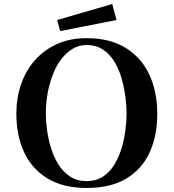

<svg xmlns="http://www.w3.org/2000/svg" viewBox="-20 -928 860 951"><path d="M607 -365Q607 -401 601.5 -445.5Q596 -490 583.5 -535.5Q571 -581 548.5 -619.5Q526 -658 491.5 -681.5Q457 -705 409 -705Q369 -705 337.5 -685Q306 -665 282.5 -633.5Q259 -602 244.5 -565.5Q230 -529 222 -496Q207 -432 207 -365Q207 -329 213 -284.5Q219 -240 232.5 -195.5Q246 -151 269 -114Q292 -77 326.5 -54Q361 -31 409 -31Q457 -31 491 -54Q525 -77 547.5 -114.5Q570 -152 583 -196.5Q596 -241 601.5 -285Q607 -329 607 -365ZM759 -365Q759 -254 720.5 -171.5Q682 -89 604.5 -43Q527 3 409 3Q293 3 215.5 -44Q138 -91 99.5 -174Q61 -257 61 -365Q61 -442 84 -509.5Q107 -577 152 -628.5Q197 -680 261.5 -709.5Q326 -739 409 -739Q525 -739 603 -690.5Q681 -642 720 -557.5Q759 -473 759 -365ZM557 -829 278 -774 263 -829 536 -908Z"/></svg>

Font: Kaisei Tokumin ExtraBold
Style: Regular
Weight: 800
Designer: Font-Kai, 金井和夫
Foundry: KAZUO KANAI
Version: Version 5.003